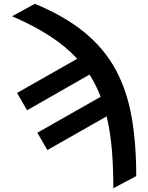

<svg xmlns="http://www.w3.org/2000/svg" viewBox="-20 -788 787 1021"><path d="M582.7 213.1Q582.7 101.2 574.6 6.4Q566.4 -88.4 547.2 -169.4L231.9 9.9L178.6 -82L515.3 -273.4Q490.8 -337 456 -391.3L123.9 -201.7L70.7 -293.7L390.6 -475.5Q329.9 -541.5 244.3 -596.9Q158.7 -652.3 44 -701.7L165.5 -767.8Q324.6 -701.7 429.2 -615.9Q533.7 -530.2 594.1 -419.4Q654.5 -308.6 679.5 -168Q704.5 -27.3 704.5 148.4Z"/></svg>

Font: Linik Sans SemiBold
Style: Regular
Weight: 600
Designer: Rasmus Andersson (font), Cristiano Sobral (main changes)
Foundry: rsms
Version: Version 3.018;June 1, 2022;FontCreator 14.0.0.2814 64-bit; t